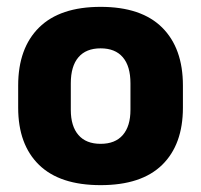

<svg xmlns="http://www.w3.org/2000/svg" viewBox="-20 -526 586 560"><path d="M273.5 14Q154.5 14 93.8 -45.2Q33 -104.5 33 -212V-276.5Q33 -385.5 94 -445.8Q155 -506 273.5 -506Q392 -506 452.8 -445.8Q513.5 -385.5 513.5 -276.5V-212Q513.5 -104.5 453 -45.2Q392.5 14 273.5 14ZM273.5 -106.5Q316 -106.5 338.2 -132.2Q360.5 -158 360.5 -205.5V-283Q360.5 -333 338.2 -359Q316 -385 273.5 -385Q231 -385 208.8 -359Q186.5 -333 186.5 -283V-205.5Q186.5 -158 208.8 -132.2Q231 -106.5 273.5 -106.5Z"/></svg>

Font: Anek Kannada
Style: Bold
Weight: 700
Version: Version 1.003